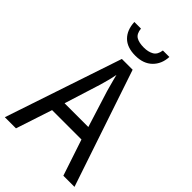

<svg xmlns="http://www.w3.org/2000/svg" viewBox="-269 -1013 1109 1109"><g transform="rotate(45 285.0 -459.0)"><path d="M478 0 404 -222H164L91 0H0L240 -716H328L569 0ZM311 -524Q308 -535 302.5 -555Q297 -575 291.5 -595.5Q286 -616 283 -629Q278 -601 270.5 -573Q263 -545 257 -524L187 -301H381ZM426 -918Q423 -858 385 -821Q347 -784 281 -784Q214 -784 178.5 -819.5Q143 -855 140 -918H194Q198 -879 220.5 -865.5Q243 -852 283 -852Q319 -852 343.5 -866Q368 -880 373 -918Z"/></g></svg>

Font: Noto Sans Tamil SemiCondensed
Style: Regular
Weight: 400
Width: 4
Designer: Jelle Bosma - Monotype Design Team
Foundry: Monotype Imaging Inc.
Version: Version 2.004; ttfautohint (v1.8.4.7-5d5b)